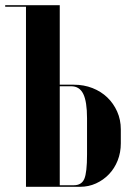

<svg xmlns="http://www.w3.org/2000/svg" viewBox="-30 -719 507 739"><path d="M254 -393Q293 -393 326 -380Q359 -367 383 -344Q407 -321 421 -289.5Q435 -258 435 -221V-167Q435 -132 423 -101.5Q411 -71 389.5 -48.5Q368 -26 339.5 -13Q311 0 278 0H70V-693H-10V-699H200V-393ZM305 -264Q305 -328 290.5 -357.5Q276 -387 244 -387H200V-6H254Q284 -6 294.5 -30.5Q305 -55 305 -124Z"/></svg>

Font: Moniqa Black Display
Style: Regular
Weight: 900
Designer: Rajesh Rajput
Foundry: Rajesh Rajput
Version: Version 1.000